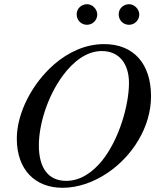

<svg xmlns="http://www.w3.org/2000/svg" viewBox="-20 -876 762 914"><path d="M699 -418C699 -570 618 -667 474 -666C389 -666 306 -629 237 -569C133 -478 60 -338 60 -216C60 -67 148 18 278 18C352 18 427 -9 492 -53C611 -133 699 -272 699 -418ZM594 -481C594 -379 549 -214 465 -110C419 -54 362 -15 295 -15C211 -15 165 -75 165 -184C165 -284 206 -417 279 -516C328 -582 391 -633 465 -633C545 -633 594 -575 594 -481ZM643 -807C643 -832 620 -856 595 -856C567 -856 545 -835 545 -808C545 -780 566 -758 594 -758C621 -758 643 -780 643 -807ZM443 -807C443 -832 420 -856 395 -856C367 -856 345 -835 345 -808C345 -780 366 -758 394 -758C421 -758 443 -780 443 -807Z"/></svg>

Font: XITS
Style: Italic
Weight: 400
Italic angle: -16.33°
Designer: MicroPress Inc., with final additions and corrections provided by Coen Hoffman, Elsevier (retired)
Version: Version 1.107